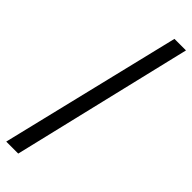

<svg xmlns="http://www.w3.org/2000/svg" viewBox="-298 -761 883 883"><g transform="rotate(45 144.0 -319.5)"><path d="M0 121 213 -760H288L78 121Z"/></g></svg>

Font: Noto Serif Georgian ExtraBold
Style: Regular
Weight: 800
Designer: Monotype Design Team, Akaki Razmadze
Foundry: Google LLC
Version: Version 2.003; ttfautohint (v1.8.4.7-5d5b)